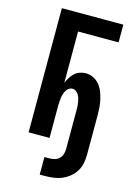

<svg xmlns="http://www.w3.org/2000/svg" viewBox="-139 -808 778 1098"><g transform="rotate(15 250.0 -259.0)"><path d="M210 217V113H241Q256 113 271.5 108.5Q287 104 298 93Q309 82 313.5 67Q318 52 318 37V-192Q318 -204 317.5 -215.5Q317 -227 315 -238.5Q313 -250 310 -261Q307 -272 301 -282Q295 -292 285.5 -299Q276 -306 264 -306Q253 -306 243 -299Q233 -292 227.5 -282Q222 -272 218.5 -261Q215 -250 213.5 -238.5Q212 -227 211 -215.5Q210 -204 210 -192V0H86V-735H450V-630H210V-326Q217 -343 226.5 -358.5Q236 -374 249.5 -386.5Q263 -399 280.5 -405Q298 -411 316 -411Q340 -411 361.5 -400Q383 -389 397.5 -371Q412 -353 420.5 -330.5Q429 -308 434 -285.5Q439 -263 440.5 -239.5Q442 -216 442 -192V37Q442 62 437 87.5Q432 113 418.5 135Q405 157 385 173.5Q365 190 341.5 200Q318 210 292.5 213.5Q267 217 241 217Z"/></g></svg>

Font: Iosevka SS18 Extrabold
Style: Regular
Weight: 800
Monospace: yes
Designer: Belleve Invis
Foundry: Belleve Invis
Version: Version 25.1.1; ttfautohint (v1.8.4)